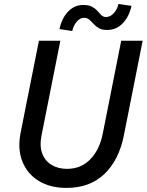

<svg xmlns="http://www.w3.org/2000/svg" viewBox="-20 -921 725 949"><path d="M308.6 7.8Q228.5 7.8 171.9 -26.6Q115.2 -61 90.6 -122.8Q65.9 -184.6 82 -265.6L172.4 -719.7H278.3L185.5 -252.9Q174.8 -199.7 188.7 -162.6Q202.6 -125.5 234.9 -106Q267.1 -86.4 311 -86.4Q379.9 -86.4 425.8 -133.1Q471.7 -179.7 487.8 -259.8L579.1 -719.7H685.1L592.3 -252Q567.9 -129.4 495.8 -60.8Q423.8 7.8 308.6 7.8ZM336.9 -767.6 273.9 -777.3Q285.6 -831.5 316.9 -864Q348.1 -896.5 391.6 -896.5Q418.9 -896.5 435.3 -887.5Q451.7 -878.4 461.7 -866.7Q471.7 -855 481.2 -845.9Q490.7 -836.9 503.9 -836.9Q525.9 -836.9 543.2 -856.7Q560.5 -876.5 565.4 -901.4L629.9 -892.1Q618.7 -839.4 586.9 -806.2Q555.2 -772.9 509.8 -772.9Q483.9 -772.9 468.5 -782Q453.1 -791 442.4 -803Q431.6 -814.9 421.1 -824Q410.6 -833 395.5 -833Q376 -833 359.9 -814.7Q343.8 -796.4 336.9 -767.6Z"/></svg>

Font: Reddit Sans Medium
Style: Italic
Weight: 500
Italic angle: -11.25°
Designer: Stephen Hutchings
Version: Version 1.013